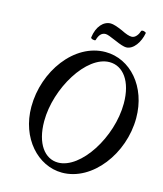

<svg xmlns="http://www.w3.org/2000/svg" viewBox="-124 -931 879 1035"><g transform="rotate(15 315.5 -413.0)"><path d="M311 -725C318 -751 331 -770 355 -770C365 -770 383 -763 413 -750C444 -736 467 -729 479 -729C520 -729 553 -779 562 -830C563 -837 538 -843 535 -835C529 -815 514 -792 493 -792C479 -792 461 -798 433 -812C403 -825 381 -832 367 -832C327 -832 292 -795 284 -732C283 -724 309 -718 311 -725ZM320 13C489 13 631 -176 631 -374C631 -550 518 -676 380 -676C206 -676 69 -486 69 -288C69 -113 185 13 320 13ZM285 -34C212 -34 156 -104 156 -231C156 -414 286 -629 415 -629C490 -629 546 -558 546 -433C546 -245 412 -34 285 -34Z"/></g></svg>

Font: Junicode Two Beta SemiCondensed Medium
Style: Italic
Weight: 500
Width: 4
Italic angle: -10°
Version: Version 1.063